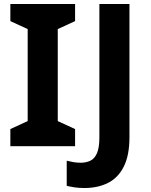

<svg xmlns="http://www.w3.org/2000/svg" viewBox="-20 -734 760 964"><path d="M357 0H32V-86L119 -126V-588L32 -628V-714H357V-628L270 -588V-126L357 -86ZM404 210Q375 210 353 206.5Q331 203 315 199V73Q331 77 348.5 80Q366 83 386 83Q412 83 433.5 73Q455 63 467 35Q479 7 479 -45V-714H630V-46Q630 46 601.5 102.5Q573 159 522 184.5Q471 210 404 210Z"/></svg>

Font: Noto Sans Nag Mundari
Style: Bold
Weight: 700
Version: Version 1.000